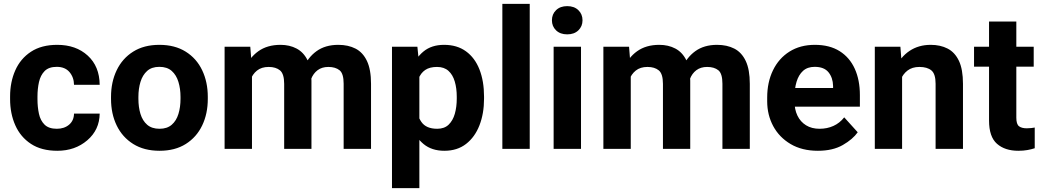

<svg xmlns="http://www.w3.org/2000/svg" viewBox="-20 -770 5391 993"><path d="M273.9 -104Q312.5 -104 337.4 -125.2Q362.3 -146.5 362.8 -182.6H495.6Q494.6 -98.6 431.4 -44.4Q368.2 9.8 276.4 9.8Q194.3 9.8 140.1 -25.9Q85.9 -61.5 59.1 -122.1Q32.2 -182.6 32.2 -257.3V-271Q32.2 -345.7 59.1 -406.3Q85.9 -466.8 140.1 -502.4Q194.3 -538.1 275.9 -538.1Q373 -538.1 433.8 -482.4Q494.6 -426.8 495.6 -331.5H362.8Q362.3 -370.1 339.4 -397.2Q316.4 -424.3 273.4 -424.3Q232.4 -424.3 210.9 -402.6Q189.5 -380.9 181.6 -345.7Q173.8 -310.5 173.8 -271V-257.3Q173.8 -216.8 181.4 -181.6Q189 -146.5 210.7 -125.2Q232.4 -104 273.9 -104Z M554.2 -258.8V-269Q554.2 -345.7 583.5 -406.7Q612.8 -467.8 668.7 -502.9Q724.6 -538.1 804.2 -538.1Q884.3 -538.1 940.4 -502.9Q996.6 -467.8 1025.6 -406.7Q1054.7 -345.7 1054.7 -269V-258.8Q1054.7 -181.6 1025.6 -121.1Q996.6 -60.5 940.9 -25.4Q885.3 9.8 805.2 9.8Q725.1 9.8 668.9 -25.4Q612.8 -60.5 583.5 -121.1Q554.2 -181.6 554.2 -258.8ZM695.8 -269V-258.8Q695.8 -215.8 706.5 -180.7Q717.3 -145.5 741.2 -124.8Q765.1 -104 805.2 -104Q844.2 -104 868.2 -124.8Q892.1 -145.5 902.8 -180.7Q913.6 -215.8 913.6 -258.8V-269Q913.6 -311 902.8 -346.4Q892.1 -381.8 868.2 -403.1Q844.2 -424.3 804.2 -424.3Q764.6 -424.3 741 -403.1Q717.3 -381.8 706.5 -346.4Q695.8 -311 695.8 -269Z M1283.2 -418.5V0H1141.6V-528.3H1274.4ZM1263.2 -282.2 1222.7 -281.2Q1222.7 -355.5 1246.1 -413.6Q1269.5 -471.7 1315.9 -504.9Q1362.3 -538.1 1430.7 -538.1Q1477.5 -538.1 1513.7 -519Q1549.8 -500 1570.3 -459.2Q1590.8 -418.5 1590.8 -352.5V0H1449.7V-335.9Q1449.7 -388.2 1428.2 -406Q1406.7 -423.8 1369.6 -423.8Q1332.5 -423.8 1309.1 -405Q1285.6 -386.2 1274.4 -354.2Q1263.2 -322.3 1263.2 -282.2ZM1578.1 -295.9 1525.4 -289.1Q1525.4 -359.4 1548.3 -415.8Q1571.3 -472.2 1616.7 -505.1Q1662.1 -538.1 1729.5 -538.1Q1780.8 -538.1 1818.8 -518.6Q1856.9 -499 1877.9 -454.6Q1898.9 -410.2 1898.9 -336.4V0H1757.3V-336.9Q1757.3 -389.6 1736.1 -406.7Q1714.8 -423.8 1678.2 -423.8Q1645 -423.8 1622.6 -407Q1600.1 -390.1 1589.1 -361.1Q1578.1 -332 1578.1 -295.9Z M2148.9 -426.8V203.1H2007.3V-528.3H2138.7ZM2483.4 -270V-259.8Q2483.4 -182.6 2459.7 -121.8Q2436 -61 2390.4 -25.6Q2344.7 9.8 2278.3 9.8Q2212.9 9.8 2170.9 -24.9Q2128.9 -59.6 2105.5 -118.7Q2082 -177.7 2072.3 -251V-271.5Q2082 -348.6 2105.2 -408.9Q2128.4 -469.2 2170.2 -503.7Q2211.9 -538.1 2276.9 -538.1Q2343.8 -538.1 2389.9 -504.6Q2436 -471.2 2459.7 -410.9Q2483.4 -350.6 2483.4 -270ZM2342.3 -259.8V-270Q2342.3 -313.5 2332 -348.4Q2321.8 -383.3 2299.3 -403.6Q2276.9 -423.8 2240.2 -423.8Q2202.1 -423.8 2179 -408Q2155.8 -392.1 2144.5 -362.5Q2133.3 -333 2131.3 -292V-230Q2134.8 -175.3 2159.2 -139.6Q2183.6 -104 2241.2 -104Q2278.3 -104 2300.3 -125.2Q2322.3 -146.5 2332.3 -181.6Q2342.3 -216.8 2342.3 -259.8Z M2719.7 -750V0H2578.1V-750Z M2984.9 -528.3V0H2843.3V-528.3ZM2834.5 -665Q2834.5 -696.8 2856 -717.5Q2877.4 -738.3 2913.6 -738.3Q2949.7 -738.3 2971.2 -717.5Q2992.7 -696.8 2992.7 -665Q2992.7 -633.8 2971.2 -613Q2949.7 -592.3 2913.6 -592.3Q2877.4 -592.3 2856 -613Q2834.5 -633.8 2834.5 -665Z M3242.2 -418.5V0H3100.6V-528.3H3233.4ZM3222.2 -282.2 3181.6 -281.2Q3181.6 -355.5 3205.1 -413.6Q3228.5 -471.7 3274.9 -504.9Q3321.3 -538.1 3389.6 -538.1Q3436.5 -538.1 3472.7 -519Q3508.8 -500 3529.3 -459.2Q3549.8 -418.5 3549.8 -352.5V0H3408.7V-335.9Q3408.7 -388.2 3387.2 -406Q3365.7 -423.8 3328.6 -423.8Q3291.5 -423.8 3268.1 -405Q3244.6 -386.2 3233.4 -354.2Q3222.2 -322.3 3222.2 -282.2ZM3537.1 -295.9 3484.4 -289.1Q3484.4 -359.4 3507.3 -415.8Q3530.3 -472.2 3575.7 -505.1Q3621.1 -538.1 3688.5 -538.1Q3739.7 -538.1 3777.8 -518.6Q3815.9 -499 3836.9 -454.6Q3857.9 -410.2 3857.9 -336.4V0H3716.3V-336.9Q3716.3 -389.6 3695.1 -406.7Q3673.8 -423.8 3637.2 -423.8Q3604 -423.8 3581.5 -407Q3559.1 -390.1 3548.1 -361.1Q3537.1 -332 3537.1 -295.9Z M4210 9.8Q4127.9 9.8 4069.1 -24.9Q4010.3 -59.6 3979 -117.7Q3947.8 -175.8 3947.8 -246.1V-265.1Q3947.8 -344.7 3977.8 -406.5Q4007.8 -468.3 4063.2 -503.2Q4118.7 -538.1 4194.3 -538.1Q4270.5 -538.1 4322.3 -505.6Q4374 -473.1 4400.6 -414.8Q4427.2 -356.4 4427.2 -278.3V-218.3H4008.3V-314.9H4288.6V-325.7Q4287.6 -368.2 4264.9 -396.2Q4242.2 -424.3 4193.4 -424.3Q4156.3 -424.3 4133.3 -403.6Q4110.4 -382.8 4099.6 -346.9Q4088.9 -311 4088.9 -265.1V-246.1Q4088.9 -204.1 4104.2 -172.1Q4119.6 -140.1 4148.7 -122.1Q4177.7 -104 4218.8 -104Q4257.8 -104 4290.3 -118.7Q4322.8 -133.3 4346.2 -163.1L4416 -85.9Q4390.6 -49.8 4338.9 -20Q4287.1 9.8 4210 9.8Z M4645.5 -415.5V0H4504.4V-528.3H4636.7ZM4624.5 -282.2 4585.5 -281.2Q4585.5 -360.4 4611.3 -418Q4637.2 -475.6 4684.1 -506.8Q4731 -538.1 4793.5 -538.1Q4843.3 -538.1 4880.9 -518.8Q4918.5 -499.5 4939.5 -455.3Q4960.4 -411.1 4960.4 -336.4V0H4818.8V-336.9Q4818.8 -387.7 4797.1 -405.8Q4775.4 -423.8 4734.9 -423.8Q4697.8 -423.8 4673.3 -405Q4648.9 -386.2 4636.7 -354.2Q4624.5 -322.3 4624.5 -282.2Z M5326.2 -528.3V-425.3H5017.6V-528.3ZM5095.2 -658.7H5236.3V-161.1Q5236.3 -127.9 5250 -117.2Q5263.7 -106.4 5290.5 -106.4Q5303.2 -106.4 5313.7 -107.7Q5324.2 -108.9 5331.5 -110.4V-3.4Q5314 2.4 5293.2 6.1Q5272.5 9.8 5246.6 9.8Q5177.2 9.8 5136.2 -26.4Q5095.2 -62.5 5095.2 -146.5Z"/></svg>

Font: RobotoDEMO
Style: Regular
Weight: 400
Designer: Christian Robertson
Foundry: Google
Version: Version 2.136